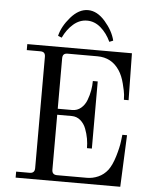

<svg xmlns="http://www.w3.org/2000/svg" viewBox="-60 -970 811 1020"><g transform="rotate(5 345.0 -460.0)"><path d="M368 -920Q417 -920 460 -870.5Q503 -821 515 -770L495 -762Q474 -807 441 -835.5Q408 -864 368 -864Q328 -864 295 -835.5Q262 -807 241 -762L221 -770Q233 -821 276 -870.5Q319 -920 368 -920ZM62 0V-32H134Q161 -32 161 -59V-653Q161 -667 154.5 -673.5Q148 -680 134 -680H62V-712H620L624 -462H599Q599 -472 597.5 -489Q596 -506 585.5 -547.5Q575 -589 557 -616Q515 -680 439 -680H280Q266 -680 259.5 -673.5Q253 -667 253 -653V-384H330Q357 -384 377 -401Q397 -418 407 -444.5Q417 -471 421.5 -496.5Q426 -522 426 -547H452V-189H426Q426 -214 421.5 -239.5Q417 -265 407 -291.5Q397 -318 377 -335Q357 -352 330 -352H253V-59Q253 -32 280 -32H440Q470 -32 499.5 -45Q529 -58 550 -85Q570 -112 584.5 -160Q599 -208 603 -242L607 -276H632L620 0Z"/></g></svg>

Font: Old Standard TT
Style: Regular
Weight: 400
Designer: Alexey Kryukov <alexios@thessalonica.org.ru>
Version: Version 2.2